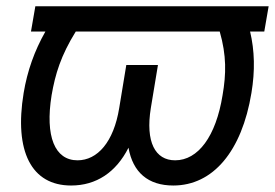

<svg xmlns="http://www.w3.org/2000/svg" viewBox="-20 -565 852 595"><path d="M812.5 -545.5H89.5L76 -467.3H120.7C87 -408 64.6 -345.2 53.3 -277C23.4 -95.9 77.4 9.9 200.3 9.9C278.4 9.9 339.5 -30.9 378.2 -107.2C391.7 -30.9 438.9 9.9 517 9.9C639.9 9.9 729.4 -95.9 759.2 -277C770.6 -345.2 769.2 -408 755 -467.3H799ZM139.9 -269.9C151.3 -335.9 168.7 -392.8 214.8 -467.3H660.9C682.2 -392.8 681.1 -335.9 669.7 -269.9C649.1 -142 593.8 -68.2 522.7 -68.2C460.9 -68.2 430.4 -125 447.4 -230.1L469.5 -363.6H371.4L349.4 -230.1C332.4 -125 282 -68.2 220.2 -68.2C149.9 -68.2 119.3 -142 139.9 -269.9Z"/></svg>

Font: Magic Ui Pro
Style: Italic
Weight: 400
Italic angle: -9.39999°
Designer: Stefan Endress, Andreas Faust
Version: Version 1.000;FEAKit 1.0